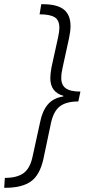

<svg xmlns="http://www.w3.org/2000/svg" viewBox="-71 -734 422 912"><path d="M-48 111Q9 111 40 89Q71 67 83 13L120 -156Q130 -206 155.5 -237Q181 -268 230 -276V-279Q168 -296 168 -363Q168 -385 174 -416L205 -557Q211 -585 211 -602Q211 -639 188 -652.5Q165 -666 117 -666L125 -714H133Q201 -714 232.5 -688.5Q264 -663 264 -610Q264 -597 262 -582.5Q260 -568 257 -553L226 -411Q223 -398 221.5 -386Q220 -374 220 -363Q220 -330 241.5 -314.5Q263 -299 311 -299L301 -252Q243 -252 213 -228.5Q183 -205 171 -149L135 22Q118 98 75.5 128Q33 158 -45 158H-51Z"/></svg>

Font: Noto Sans SemiCondensed Light
Style: Italic
Weight: 300
Width: 4
Italic angle: -12°
Designer: Monotype Design Team
Foundry: Monotype Imaging Inc.
Version: Version 2.013; ttfautohint (v1.8.4.7-5d5b)